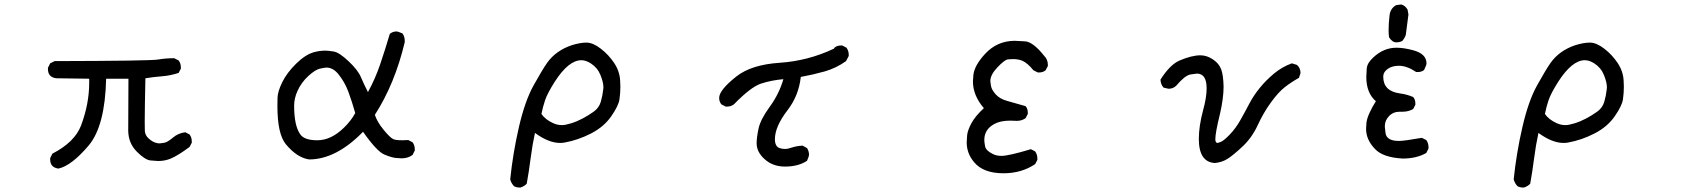

<svg xmlns="http://www.w3.org/2000/svg" viewBox="-20 -711 7540 861"><path d="M242 45Q205 40 205 4V-2L215 -22Q314 -73 343 -147Q380 -245 380 -340V-358L232 -360Q195 -365 195 -401V-407L205 -427L225 -437Q653 -438 688.5 -444Q724 -450 761 -450L781 -440Q791 -427 791 -409V-403L781 -384Q745 -372 707 -369Q669 -366 632 -360Q629 -219 629 -165Q629 -151 629.5 -126Q630 -101 655 -83Q675 -68 696 -68Q700 -68 715.5 -70.5Q731 -73 755 -93.5Q779 -114 811 -118L830 -108Q840 -95 840 -77V-71L830 -52Q779 -14 746 0Q720 11 689 11Q680 11 655 8.5Q630 6 593 -31.5Q556 -69 555 -124L556 -358H456Q451 -146 378 -59Q301 32 242 45Z M1366 4Q1312 -4 1262 -64Q1224 -110 1224 -236Q1224 -243 1224.5 -271.5Q1225 -300 1245.5 -342Q1266 -384 1307.5 -425Q1349 -466 1388 -477Q1414 -484 1439 -484Q1452 -484 1476.5 -480Q1501 -476 1543 -436.5Q1585 -397 1598.5 -365Q1612 -333 1630 -298Q1663 -358 1685.5 -424.5Q1708 -491 1728 -559Q1741 -570 1759 -570Q1764 -570 1785 -561Q1795 -547 1795 -528V-522Q1751 -336 1661 -196Q1671 -165 1699.5 -130Q1728 -95 1742 -88Q1751 -82 1784 -82L1811 -83L1830 -73Q1840 -60 1840 -42V-36L1830 -16Q1809 -1 1781 -1Q1776 -1 1756.5 -2.5Q1737 -4 1703.5 -18Q1670 -32 1608 -120Q1487 4 1366 4ZM1403 -82Q1465 -82 1523 -139Q1554 -169 1573 -204Q1558 -257 1542 -300Q1526 -343 1497 -379Q1473 -408 1444 -408Q1438 -408 1416 -403.5Q1394 -399 1362.5 -370Q1331 -341 1314 -303Q1299 -270 1299 -237Q1299 -146 1327 -108Q1345 -82 1403 -82Z M2314 130H2310Q2296 130 2285 124Q2272 110 2268 93Q2280 -24 2307 -141Q2334 -258 2372.5 -327.5Q2411 -397 2434 -430Q2473 -484 2543 -508Q2581 -520 2610 -520Q2639 -520 2674.5 -492.5Q2710 -465 2734.5 -428Q2759 -391 2761 -349L2762 -322Q2762 -295 2758 -266Q2754 -237 2721 -189.5Q2688 -142 2630.5 -112.5Q2573 -83 2513 -72Q2503 -70 2492 -70Q2440 -70 2379 -115Q2367 -60 2359.5 -1Q2352 58 2342 113Q2330 125 2314 130ZM2500 -150Q2515 -150 2541 -158Q2567 -166 2592.5 -179.5Q2618 -193 2642 -210Q2666 -227 2674 -254Q2682 -281 2685 -309L2686 -319Q2686 -342 2672.5 -375Q2659 -408 2629 -427Q2607 -441 2587 -441Q2530 -441 2468 -345Q2435 -293 2424.5 -262Q2414 -231 2408 -200Q2425 -175 2460 -159Q2479 -150 2500 -150Z M3500 36Q3444 36 3407 1Q3373 -30 3373 -69Q3373 -93 3381.5 -134Q3390 -175 3432 -232.5Q3474 -290 3493 -356Q3438 -351 3392.5 -336Q3347 -321 3271 -243Q3258 -233 3240 -233H3234L3215 -243Q3205 -255 3205 -272Q3205 -307 3282 -368Q3349 -421 3476.5 -429.5Q3604 -438 3720 -493L3722 -497Q3733 -507 3751 -507H3757L3776 -497Q3786 -483 3786 -466V-460L3774 -437Q3729 -405 3677.5 -390.5Q3626 -376 3571 -366Q3562 -282 3511 -216Q3455 -143 3455 -87Q3455 -54 3476 -47Q3488 -43 3500 -43Q3513 -43 3531.5 -49.5Q3550 -56 3579 -58L3599 -47Q3608 -33 3608 -16Q3608 -11 3599 10Q3560 36 3500 36Z M4480 66Q4389 66 4348 16Q4315 -23 4315 -73Q4315 -83 4317 -104.5Q4319 -126 4336 -158Q4353 -190 4392 -226Q4343 -283 4343 -346L4345 -374Q4349 -417 4398 -470Q4452 -528 4531 -528Q4542 -528 4577.5 -525.5Q4613 -523 4663 -460Q4679 -444 4679 -420V-415L4669 -396Q4657 -386 4640 -386H4634L4614 -396Q4589 -427 4566 -438Q4547 -446 4524 -446Q4519 -446 4502 -445Q4485 -444 4451 -407Q4421 -375 4421 -347Q4421 -343 4424 -325.5Q4427 -308 4445.5 -287.5Q4464 -267 4498 -258Q4532 -249 4579 -235Q4589 -224 4589 -206V-200L4579 -181Q4562 -169 4540 -169L4510 -170Q4466 -170 4439 -155Q4394 -131 4394 -83Q4394 -74 4397.5 -55Q4401 -36 4431 -21Q4448 -12 4471 -12Q4503 -12 4603 -42L4622 -32Q4632 -18 4632 0V6L4622 25Q4561 66 4480 66Z M5428 20Q5356 16 5356 -88Q5356 -145 5375 -216Q5391 -274 5391 -315Q5391 -381 5347 -381Q5343 -381 5318.5 -377Q5294 -373 5255 -327Q5241 -313 5220 -313L5198 -318Q5185 -332 5184 -354Q5226 -420 5268 -439Q5324 -463 5363 -463Q5392 -463 5419.5 -444.5Q5447 -426 5456.5 -399.5Q5466 -373 5467 -322Q5467 -271 5451 -201Q5430 -116 5430 -87Q5430 -70 5440 -70Q5443 -70 5456 -75.5Q5469 -81 5495 -108Q5521 -135 5541.5 -171Q5562 -207 5581.5 -244.5Q5601 -282 5629 -316.5Q5657 -351 5693 -381Q5729 -411 5773 -427L5796 -420Q5812 -406 5812 -383L5805 -362Q5771 -343 5742 -320.5Q5713 -298 5679.5 -252Q5646 -206 5620 -149.5Q5594 -93 5551 -53Q5508 -13 5483.5 2Q5459 17 5428 20Z M6270 0Q6180 -5 6145 -44Q6106 -85 6106 -133Q6106 -140 6107.5 -158.5Q6109 -177 6121 -204Q6133 -231 6150 -257Q6107 -294 6107 -366Q6107 -378 6109 -403.5Q6111 -429 6139 -454Q6185 -497 6242 -497Q6275 -497 6316 -486Q6377 -470 6377 -427Q6377 -419 6366 -397Q6355 -388 6338 -388H6331Q6289 -416 6254 -416Q6214 -416 6193 -393Q6183 -382 6183 -367Q6183 -302 6258 -292Q6289 -288 6317 -276Q6327 -265 6327 -247V-241L6317 -222Q6296 -210 6270 -210H6257Q6228 -210 6209 -190.5Q6190 -171 6190 -144Q6190 -138 6193 -116Q6197 -79 6253 -79Q6278 -79 6356 -93L6376 -83Q6386 -69 6386 -51V-45L6376 -25Q6332 0 6270 0ZM6242 -521Q6223 -521 6209 -544Q6207 -557 6207 -576Q6207 -603 6211 -640Q6214 -673 6241 -688L6263 -691Q6281 -687 6292 -668L6296 -646L6284 -554Q6278 -538 6268 -527Q6255 -521 6242 -521Z M6814 130H6810Q6796 130 6785 124Q6772 110 6768 93Q6780 -24 6807 -141Q6834 -258 6872.5 -327.5Q6911 -397 6934 -430Q6973 -484 7043 -508Q7081 -520 7110 -520Q7139 -520 7174.5 -492.5Q7210 -465 7234.5 -428Q7259 -391 7261 -349L7262 -322Q7262 -295 7258 -266Q7254 -237 7221 -189.5Q7188 -142 7130.5 -112.5Q7073 -83 7013 -72Q7003 -70 6992 -70Q6940 -70 6879 -115Q6867 -60 6859.5 -1Q6852 58 6842 113Q6830 125 6814 130ZM7000 -150Q7015 -150 7041 -158Q7067 -166 7092.5 -179.5Q7118 -193 7142 -210Q7166 -227 7174 -254Q7182 -281 7185 -309L7186 -319Q7186 -342 7172.5 -375Q7159 -408 7129 -427Q7107 -441 7087 -441Q7030 -441 6968 -345Q6935 -293 6924.5 -262Q6914 -231 6908 -200Q6925 -175 6960 -159Q6979 -150 7000 -150Z"/></svg>

Font: Xiaolai SC
Style: Regular
Weight: 400
Designer: Nozomi Seto 瀬戸のぞみ
Version: Version 3.11;December 4, 2020;FontCreator 13.0.0.2613 64-bit